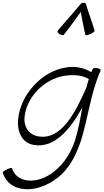

<svg xmlns="http://www.w3.org/2000/svg" viewBox="-27 -1039 753 1396"><path d="M436 -785C480 -839 519 -896 560 -952C572 -896 580 -840 594 -785C595 -781 611 -783 629 -791C647 -799 662 -810 661 -815C643 -881 616 -944 598 -1010C597 -1017 590 -1020 582 -1018C574 -1020 565 -1017 559 -1010C506 -944 446 -881 392 -815C388 -810 394 -799 406 -791C419 -783 432 -781 436 -785ZM648 -539C644 -530 640 -522 637 -514C586 -545 523 -561 450 -548C272 -519 122 -348 105 -174C95 -81 133 1 220 15C367 39 480 -92 571 -257C557 -177 543 -97 518 -17C490 67 441 150 365 209C247 304 95 295 60 184C59 180 43 183 25 192C7 200 -8 211 -7 216C36 362 234 378 392 253C482 184 527 83 561 -14C615 -186 631 -359 705 -528C708 -533 698 -540 682 -543C666 -546 651 -544 648 -539ZM254 -47C187 -57 146 -112 151 -182C161 -325 288 -462 437 -487C505 -498 571 -494 619 -464C612 -443 606 -423 601 -402C517 -209 414 -21 254 -47Z"/></svg>

Font: Nupuram ExtraLight Oblique
Style: Regular
Weight: 200
Designer: Santhosh Thottingal (santhosh.thottingal@gmail.com)
Foundry: SMC
Version: Version 1.000